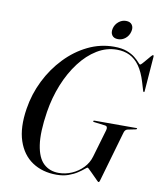

<svg xmlns="http://www.w3.org/2000/svg" viewBox="-93 -935 867 1020"><g transform="rotate(10 340.0 -424.5)"><path d="M465 -713Q507.5 -713 535 -702.5Q562.5 -692 579.5 -678.2Q596.5 -664.5 605.2 -654Q614 -643.5 617.5 -643.5Q620.5 -643.5 629 -652.8Q637.5 -662 647.5 -674.2Q657.5 -686.5 665.8 -695.8Q674 -705 676.5 -705Q678.5 -705 679.5 -703.2Q680.5 -701.5 680.5 -697.5L666 -510Q665.5 -506 665 -504.5Q664.5 -503 662.5 -503Q661 -503 659.8 -504.5Q658.5 -506 657.5 -509.5L644 -554.5Q628.5 -606 605.8 -638Q583 -670 552.8 -685Q522.5 -700 483.5 -700Q427 -700 376.5 -669.2Q326 -638.5 284.8 -584.2Q243.5 -530 215 -459.5Q186.5 -389 174 -310Q156.5 -197.5 166.8 -129.8Q177 -62 209.5 -31.8Q242 -1.5 291 -1.5Q327 -1.5 361.2 -16.2Q395.5 -31 421 -57.5Q446.5 -84 456.5 -118.5L500.5 -268.5Q503.5 -279 501 -285.5Q498.5 -292 488 -293L431 -300Q426.5 -300.5 425.2 -301.5Q424 -302.5 424.5 -304.5Q424.5 -306 426 -307Q427.5 -308 430 -308H656.5Q659 -308 660 -307.2Q661 -306.5 661 -305Q660.5 -303.5 659.5 -302.5Q658.5 -301.5 654.5 -300.5L612.5 -292Q605 -290.5 600.2 -285.2Q595.5 -280 593 -270.5L515 0Q513.5 5.5 512 7.5Q510.5 9.5 507.5 9.5Q506 9.5 499.2 2.8Q492.5 -4 483 -13.5Q473.5 -23 463.8 -32.8Q454 -42.5 447 -49.2Q440 -56 438.5 -56Q435 -56 423.5 -46Q412 -36 392.2 -23Q372.5 -10 344.8 0Q317 10 281 10Q205 10 150.2 -26.5Q95.5 -63 71.8 -133.8Q48 -204.5 64.5 -308Q77 -388.5 113.2 -461.5Q149.5 -534.5 203.8 -591.2Q258 -648 324.8 -680.5Q391.5 -713 465 -713ZM478 -756Q455.5 -756 445.5 -770.5Q435.5 -785 441 -807.5Q446.5 -829.5 464.2 -844.2Q482 -859 504 -859Q527 -859 537 -844.2Q547 -829.5 541 -807.5Q535.5 -785 518 -770.5Q500.5 -756 478 -756Z"/></g></svg>

Font: Fraunces 120pt
Style: Italic
Weight: 400
Italic angle: -16°
Version: Version 1.000;[b76b70a41]